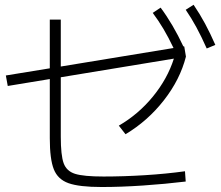

<svg xmlns="http://www.w3.org/2000/svg" viewBox="-20 -791 904 785"><path d="M183.6 -225.6V-467.8L11.7 -439.5L3.9 -482.4L183.6 -511.7V-710.9H228.5V-519L689.5 -594.7Q668.5 -638.7 648.2 -672.9Q627.9 -707 604.5 -738.3L636.7 -759.8Q687.5 -691.4 729.5 -601.6H730.5L733.4 -600.6L740.2 -559.6Q716.3 -465.8 650.1 -381.1Q584 -296.4 493.2 -242.2L465.8 -277.3Q545.9 -323.7 605.2 -396.2Q664.6 -468.8 690.9 -551.3L228.5 -475.1V-232.4Q228.5 -156.2 240.2 -123.8Q252 -91.3 286.9 -80.3Q321.8 -69.3 403.3 -69.3Q485.4 -69.3 572 -74.7Q658.7 -80.1 736.3 -90.8L739.3 -48.8Q654.8 -38.6 564.7 -32.5Q474.6 -26.4 395.5 -26.4Q304.2 -26.4 260.3 -42Q216.3 -57.6 200 -98.9Q183.6 -140.1 183.6 -225.6ZM739.3 -751 771.5 -771.5Q797.4 -733.4 818.4 -694.3Q839.4 -655.3 860.4 -607.4L825.2 -592.8Q803.2 -642.1 783 -679.4Q762.7 -716.8 739.3 -751Z"/></svg>

Font: Pretendard GOV ExtraLight
Style: Regular
Weight: 200
Designer: Base glyphs from Inter by Rasmus Andersson; Hangeul glyphs from Noto Sans CJK(Source Han Sans) by Jang Soo-young and Kan
Foundry: Kil Hyung-jin
Version: Version 1.309